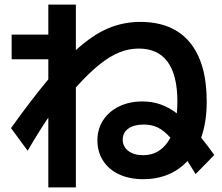

<svg xmlns="http://www.w3.org/2000/svg" viewBox="-20 -776 978 844"><path d="M408.2 -159.2Q408.2 -209 433.6 -247.8Q459 -286.6 503.9 -308.3Q548.8 -330.1 606.4 -330.1Q647.5 -330.1 684.1 -317.6Q720.7 -305.2 757.3 -277.8Q759.8 -304.7 759.8 -329.1Q759.8 -445.3 717 -503.9Q674.3 -562.5 589.8 -562.5Q546.9 -562.5 505.1 -545.9Q463.4 -529.3 416.7 -491.9Q370.1 -454.6 313.5 -391.6V47.9H192.4V-259.3Q145 -188.5 101.6 -113.3L28.3 -212.9Q118.7 -338.9 192.4 -427.2V-515.6H31.2V-624H192.4V-755.9H313.5V-555.7Q386.7 -622.1 454.1 -650.9Q521.5 -679.7 596.7 -679.7Q739.3 -679.7 814 -590.1Q888.7 -500.5 888.7 -329.1Q888.7 -239.7 864.3 -170.9Q895.5 -132.3 921.9 -94.7L839.8 -10.7L804.2 -68.4Q768.1 -29.3 718.8 -8.8Q669.4 11.7 609.4 11.7Q549.3 11.7 503.7 -9.5Q458 -30.8 433.1 -69.6Q408.2 -108.4 408.2 -159.2ZM609.4 -93.8Q648.9 -93.8 679.2 -113.5Q709.5 -133.3 729 -170.9Q699.7 -203.1 672.9 -215.8Q646 -228.5 612.3 -228.5Q568.8 -228.5 544.2 -210.9Q519.5 -193.4 519.5 -162.1Q519.5 -131.3 544.2 -112.5Q568.8 -93.8 609.4 -93.8Z"/></svg>

Font: Pretendard
Style: Bold
Weight: 700
Designer: Base glyphs from Inter by Rasmus Andersson; Hangeul glyphs from Noto Sans CJK(Source Han Sans) by Jang Soo-young and Kan
Foundry: Kil Hyung-jin
Version: Version 1.309